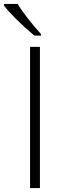

<svg xmlns="http://www.w3.org/2000/svg" viewBox="-51 -951 323 971"><path d="M-30.8 -922.9V-931.2H38.6Q51.3 -907.7 86.7 -861.8Q122.1 -815.9 156.2 -778.8V-771H122.6Q75.7 -809.6 30.5 -854.7Q-14.6 -899.9 -30.8 -922.9ZM101.1 0V-713.9H150.9V0Z"/></svg>

Font: Open Sans Light
Style: Regular
Weight: 300
Foundry: Ascender Corporation
Version: Version 1.10